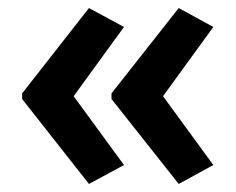

<svg xmlns="http://www.w3.org/2000/svg" viewBox="-20 -509 586 477"><path d="M35 -277 201 -489 288 -442 163 -270 288 -99 201 -52 35 -263ZM257 -277 424 -489 510 -442 385 -270 510 -99 424 -52 257 -263Z"/></svg>

Font: Noto Sans Hebrew SemiCondensed SemiBold
Style: Regular
Weight: 600
Width: 4
Designer: Monotype Design Team
Foundry: Monotype Imaging Inc.
Version: Version 2.004; ttfautohint (v1.8.4.7-5d5b)